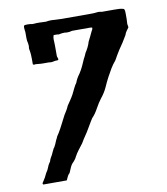

<svg xmlns="http://www.w3.org/2000/svg" viewBox="-75 -647 666 766"><g transform="rotate(-10 258.0 -264.0)"><path d="M39 56Q37 54 37 52Q35 52 42.5 41.5Q50 31 58 13Q66 2 69 -7Q72 -16 78 -25L81 -29Q84 -40 89 -47.5Q94 -55 97 -63Q100 -69 102.5 -74.5Q105 -80 108 -83Q114 -94 117 -102Q120 -110 124 -117Q126 -123 129 -127Q132 -131 135 -136Q144 -151 152.5 -168Q161 -185 170 -202Q175 -210 180.5 -219Q186 -228 189 -236Q195 -245 202.5 -256Q210 -267 216 -278Q222 -290 227.5 -301.5Q233 -313 239 -321Q245 -338 258 -355Q267 -369 273 -382Q279 -395 285 -409Q288 -415 291 -420.5Q294 -426 296 -432Q302 -441 307.5 -452Q313 -463 316 -474Q321 -483 325.5 -493Q330 -503 335 -513Q340 -520 340 -526Q338 -528 331 -528H258Q249 -525 237 -525Q235 -525 232.5 -525.5Q230 -526 228 -526Q223 -526 218 -525.5Q213 -525 208 -524Q206 -523 203 -523Q202 -523 200.5 -523.5Q199 -524 197 -524H183Q180 -517 180 -507Q180 -505 180.5 -497.5Q181 -490 181 -482V-440Q181 -437 183 -432.5Q185 -428 185 -426Q185 -425 184 -424Q182 -422 179 -422H176H175H173Q170 -422 167 -421Q164 -420 162 -420Q159 -419 155 -419Q153 -419 150.5 -419.5Q148 -420 143 -420H123Q112 -420 104.5 -421Q97 -422 93 -422Q88 -422 85 -421Q84 -421 81 -424V-444Q81 -452 80.5 -461.5Q80 -471 78 -482Q77 -485 77 -490Q77 -492 77.5 -494Q78 -496 78 -498Q78 -504 77 -509Q74 -520 74 -530V-540V-541V-542V-543V-544V-545V-546V-551Q74 -559 73 -562Q72 -567 72 -574Q72 -580 74 -582Q76 -584 87.5 -584Q99 -584 108 -582Q114 -582 117.5 -582.5Q121 -583 124 -583H136Q142 -583 147.5 -582.5Q153 -582 162 -582Q167 -583 173 -583.5Q179 -584 185 -584Q190 -584 201.5 -583Q213 -582 227 -582H346Q358 -582 364.5 -583Q371 -584 374 -584Q379 -584 389 -582H438Q450 -582 459 -581.5Q468 -581 477 -578Q480 -575 480.5 -569.5Q481 -564 481 -559V-536Q481 -533 480.5 -527.5Q480 -522 480 -517Q480 -514 481 -510.5Q482 -507 482 -505Q482 -502 481 -501Q480 -499 474 -491.5Q468 -484 465 -474Q457 -460 448 -446Q439 -432 431 -421Q425 -412 419 -401.5Q413 -391 408 -382Q396 -368 387 -353Q378 -338 369 -321Q360 -304 351 -283.5Q342 -263 325 -242Q314 -228 302 -206Q290 -184 277 -171Q274 -167 268.5 -157.5Q263 -148 257 -138Q251 -128 246 -119.5Q241 -111 239 -109Q233 -101 229 -94Q225 -87 220 -79Q211 -67 202 -55.5Q193 -44 185 -29Q183 -24 179.5 -20Q176 -16 174 -13Q165 -5 160 6Q155 17 150 29Q144 34 140.5 42Q137 50 134 56Z"/></g></svg>

Font: Kirang Haerang sl
Style: Regular
Weight: 400
Version: Version 1.00